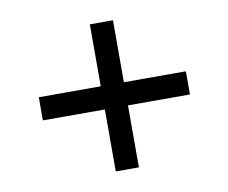

<svg xmlns="http://www.w3.org/2000/svg" viewBox="-71 -708 948 797"><g transform="rotate(-10 403.0 -310.0)"><path d="M355 0V-261.2H93.8V-358.8H355V-620H452.5V-358.8H713.8V-261.2H452.5V0Z"/></g></svg>

Font: Now Alt Medium
Style: Regular
Weight: 500
Designer: Alfredo Marco Pradil
Foundry: Alfredo Marco Pradil
Version: Version 1.002;PS 001.002;hotconv 1.0.88;makeotf.lib2.5.64775